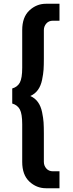

<svg xmlns="http://www.w3.org/2000/svg" viewBox="-20 -800 386 1020"><path d="M213 -640V-490Q213 -454 211.5 -430.5Q210 -407 203.5 -375.5Q197 -344 181.5 -322.5Q166 -301 141 -290Q166 -279 181.5 -257.5Q197 -236 203.5 -204.5Q210 -173 211.5 -149.5Q213 -126 213 -90V60Q213 80 226 95Q239 110 261 110H296V200H224Q174 200 136 164.5Q98 129 98 60V-140Q98 -195 85.5 -218.5Q73 -242 45 -250V-330Q73 -338 85.5 -361.5Q98 -385 98 -440V-640Q98 -709 136 -744.5Q174 -780 224 -780H296V-690H261Q239 -690 226 -675Q213 -660 213 -640Z"/></svg>

Font: Renner* Medium
Style: Medium
Weight: 500
Version: Version 003.000 ; ttfautohint (v0.97) -l 8 -r 50 -G 200 -x 1